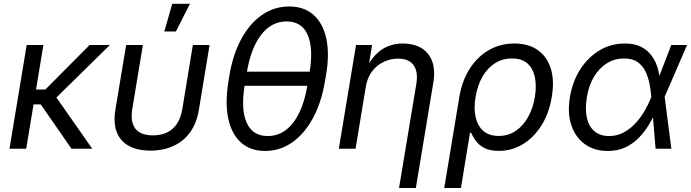

<svg xmlns="http://www.w3.org/2000/svg" viewBox="-20 -773 3591 998"><path d="M205.6 -539.1 116.2 0H29.3L118.7 -539.1ZM551.3 -539.1 236.8 -230.5H121.1L133.8 -307.6H215.8L445.8 -539.1ZM351.6 0 189.9 -232.9 247.6 -302.7 459.5 0Z M761.7 9.8Q693.8 9.8 649.2 -14.9Q604.5 -39.6 586.7 -86.9Q568.8 -134.3 579.6 -202.1L635.7 -539.1H722.7L667.5 -206.5Q660.2 -160.2 670.2 -129.9Q680.2 -99.6 706.5 -84.5Q732.9 -69.3 774.9 -69.3Q816.9 -69.3 848.4 -84.5Q879.9 -99.6 899.9 -129.9Q919.9 -160.2 927.7 -206.5L982.4 -539.1H1069.3L1013.7 -202.1Q1002.9 -134.8 969.5 -87.4Q936 -40 883.3 -15.1Q830.6 9.8 761.7 9.8ZM834 -609.4 875.5 -753.4H967.3L894.5 -609.4Z M1358.4 11.7Q1281.7 11.7 1232.7 -32.2Q1183.6 -76.2 1166.5 -156.5Q1149.4 -236.8 1167 -347.2L1172.4 -380.4Q1190.4 -489.3 1233.9 -569.8Q1277.3 -650.4 1341.1 -694.8Q1404.8 -739.3 1482.9 -739.3Q1561 -739.3 1610.4 -695.1Q1659.7 -650.9 1676.5 -570.3Q1693.4 -489.7 1674.3 -380.4L1668.5 -347.2Q1649.4 -235.8 1604.7 -155.3Q1560.1 -74.7 1496.8 -31.5Q1433.6 11.7 1358.4 11.7ZM1371.6 -65.9Q1450.7 -65.9 1504.2 -135.7Q1557.6 -205.6 1578.1 -331.5L1588.9 -396Q1609.9 -522 1579.3 -591.8Q1548.8 -661.6 1469.7 -661.6Q1390.6 -661.6 1337.2 -591.8Q1283.7 -522 1262.7 -396L1252 -331.5Q1231 -204.1 1262.2 -135Q1293.5 -65.9 1371.6 -65.9ZM1227.1 -327.1 1239.3 -400.4H1616.2L1604 -327.1Z M1881.3 -321.3 1828.1 0H1741.2L1830.6 -539.1H1914.1L1892.6 -408.7H1877.9Q1903.3 -458.5 1933.1 -489Q1962.9 -519.5 1998.3 -533.2Q2033.7 -546.9 2074.2 -546.9Q2128.9 -546.9 2168.5 -524.2Q2208 -501.5 2225.8 -455.8Q2243.7 -410.2 2231.9 -340.8L2141.6 204.1H2054.2L2143.6 -334Q2154.8 -398.4 2130.4 -433.3Q2106 -468.3 2048.8 -468.3Q2010.7 -468.3 1975.1 -451.7Q1939.5 -435.1 1914.3 -402.6Q1889.2 -370.1 1881.3 -321.3Z M2289.1 204.1 2367.7 -269.5Q2381.8 -354 2421.6 -416Q2461.4 -478 2521 -512.5Q2580.6 -546.9 2653.3 -546.9Q2726.1 -546.9 2774.2 -513.4Q2822.3 -480 2842.3 -418.7Q2862.3 -357.4 2848.6 -272.9Q2835.4 -187 2795.7 -123Q2755.9 -59.1 2698.5 -23.9Q2641.1 11.2 2572.8 11.2Q2524.9 11.2 2496.3 -4.4Q2467.8 -20 2452.4 -42Q2437 -64 2428.7 -83H2422.9L2376 204.1ZM2571.3 -66.4Q2622.1 -66.4 2660.9 -92.8Q2699.7 -119.1 2725.3 -165.3Q2751 -211.4 2760.3 -270Q2769.5 -327.6 2760 -372.6Q2750.5 -417.5 2721.2 -443.4Q2691.9 -469.2 2641.1 -469.2Q2591.8 -469.2 2552.7 -444.3Q2513.7 -419.4 2488 -374.8Q2462.4 -330.1 2452.1 -270.5Q2441.9 -210 2452.4 -163.8Q2462.9 -117.7 2492.9 -92Q2522.9 -66.4 2571.3 -66.4Z M3139.2 11.7Q3068.4 11.7 3019.3 -24.2Q2970.2 -60.1 2949.5 -123.3Q2928.7 -186.5 2942.4 -268.1Q2956.1 -350.6 2996.6 -413.3Q3037.1 -476.1 3096.7 -511.5Q3156.2 -546.9 3227.5 -546.9Q3279.3 -546.9 3313.7 -528.8Q3348.1 -510.7 3368.9 -481.2Q3389.6 -451.7 3399.2 -417Q3408.7 -382.3 3411.1 -349.1H3442.4L3434.6 -271L3469.7 0H3387.7L3365.2 -271Q3362.8 -302.2 3356.2 -336.7Q3349.6 -371.1 3335.2 -401.4Q3320.8 -431.6 3293.9 -450.4Q3267.1 -469.2 3223.6 -469.2Q3175.3 -469.2 3135.3 -444.6Q3095.2 -419.9 3067.6 -374.3Q3040 -328.6 3030.3 -266.1Q3020.5 -205.6 3030.5 -160.6Q3040.5 -115.7 3069.8 -90.8Q3099.1 -65.9 3146 -65.9Q3188.5 -65.9 3223.6 -85.4Q3258.8 -105 3286.1 -135.5Q3313.5 -166 3333.3 -201.2Q3353 -236.3 3365.2 -268.1L3469.2 -539.1H3551.3L3434.1 -268.1L3416.5 -191.9H3388.7Q3373.5 -159.2 3352.1 -123.5Q3330.6 -87.9 3300.8 -57.1Q3271 -26.4 3231.2 -7.3Q3191.4 11.7 3139.2 11.7Z"/></svg>

Font: Inter 18pt
Style: Italic
Weight: 400
Italic angle: -9.3988°
Designer: Rasmus Andersson
Foundry: rsms
Version: Version 4.001;git-66647c0bb